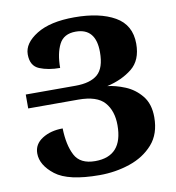

<svg xmlns="http://www.w3.org/2000/svg" viewBox="-82 -798 811 883"><g transform="rotate(-10 323.5 -356.5)"><path d="M313 11Q387 11 454 -11.5Q521 -34 563.5 -82Q606 -130 606 -208Q606 -270 575 -308Q544 -346 500 -364Q456 -382 418 -386Q488 -402 535.5 -440Q583 -478 583 -555Q583 -643 512 -683.5Q441 -724 323 -724Q210 -724 146.5 -684.5Q83 -645 83 -593Q83 -539 123.5 -522.5Q164 -506 219 -506Q219 -573 240.5 -615.5Q262 -658 318 -658Q412 -658 412 -546Q412 -472 378 -442.5Q344 -413 274 -413H42V-348H276Q363 -348 398 -308Q433 -268 433 -201Q433 -56 304 -56Q234 -56 209 -104Q184 -152 182 -230Q126 -230 86.5 -205Q47 -180 47 -137Q47 -82 107 -35.5Q167 11 313 11Z"/></g></svg>

Font: Noto Serif Armenian SemiCondensed Extra
Style: Regular
Weight: 800
Width: 4
Designer: Monotype Design Team
Foundry: Monotype Imaging Inc.
Version: Version 1.901